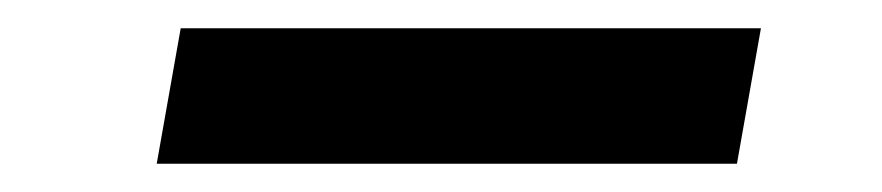

<svg xmlns="http://www.w3.org/2000/svg" viewBox="-20 -430 625 136"><path d="M108 -410H519L502 -314H91Z"/></svg>

Font: SVN-Poppins Medium
Style: Italic
Weight: 500
Italic angle: -10°
Designer: Ninad Kale (Devanagari), Jonny Pinhorn (Latin)
Foundry: Indian Type Foundry
Version: Version 3.002 2017; ttfautohint (v1.8.3)